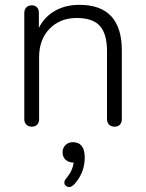

<svg xmlns="http://www.w3.org/2000/svg" viewBox="-20 -517 601 791"><path d="M481.9 -309.1V-25.9Q481.9 -11.7 473.9 -3.4Q465.8 4.9 451.9 4.9Q438 4.9 429.4 -3.7Q420.9 -12.2 420.9 -25.9V-305.2Q420.9 -377 391.8 -409.9Q362.8 -442.9 295.4 -442.9Q228 -442.9 184.6 -398.9Q141.1 -355 141.1 -280.8V-25.9Q141.1 -11.7 133.1 -3.4Q125 4.9 111.1 4.9Q97.2 4.9 88.6 -3.7Q80.1 -12.2 80.1 -25.9V-463.9Q80.1 -478 88.6 -486.6Q97.2 -495.1 110.6 -495.1Q124 -495.1 132.1 -487.1Q140.1 -479 140.1 -464.8V-401.9Q163.1 -447.8 206.5 -472.4Q250 -497.1 307.1 -497.1Q481.9 -497.1 481.9 -309.1ZM279.8 68.8Q329.1 68.8 329.1 131.8Q329.1 194.8 286.1 242.2Q266.6 261.7 251 248Q245.1 243.2 245.1 235.1Q245.1 227.1 252 219.2Q279.8 186 283.2 152.8Q263.2 152.8 250.5 141.4Q237.8 129.9 237.8 110.8Q237.8 91.8 250 80.3Q262.2 68.8 279.8 68.8Z"/></svg>

Font: Nunito-Light
Style: Regular
Weight: 300
Designer: Vernon Adams
Foundry: newtypography
Version: Version 3.000